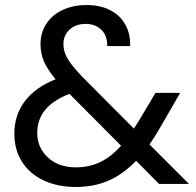

<svg xmlns="http://www.w3.org/2000/svg" viewBox="-20 -731 779 763"><path d="M612 0 521 -92Q470 -39 412 -13.5Q354 12 281 12Q209 12 153.5 -14Q98 -40 67.5 -88Q37 -136 37 -200Q37 -273 78.5 -328.5Q120 -384 201 -416Q169 -454 155 -486Q141 -518 141 -556Q141 -600 163.5 -635.5Q186 -671 228 -691Q270 -711 325 -711Q379 -711 419 -690Q459 -669 479 -631.5Q499 -594 497 -548H406Q407 -589 383 -612.5Q359 -636 321 -636Q281 -636 256.5 -613.5Q232 -591 232 -556Q232 -526 248.5 -498Q265 -470 304 -429L512 -220L530 -248L598 -362H696L614 -220Q597 -190 574 -157L731 0ZM281 -66Q335 -66 378.5 -87Q422 -108 461 -152L256 -358Q128 -309 128 -203Q128 -144 170.5 -105Q213 -66 281 -66Z"/></svg>

Font: A Bank Premium Regular
Style: Regular
Weight: 400
Designer: Ninad Kale (Devanagari), Jonny Pinhorn (Latin), Htun Naung (Myanmar)
Foundry: Indian Type Foundry
Version: 4.004